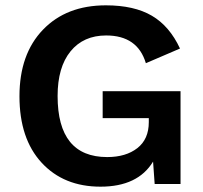

<svg xmlns="http://www.w3.org/2000/svg" viewBox="-20 -690 763 720"><path d="M365 -348H657V0H560L554 -84Q497 10 357 10Q219 10 136 -80Q53 -170 53 -329Q53 -487 141 -578.5Q229 -670 377 -670Q483 -670 549.5 -631Q616 -592 655 -508L527 -453Q496 -557 378 -557Q293 -557 244.5 -497.5Q196 -438 196 -330Q196 -101 382 -101Q452 -101 495 -134.5Q538 -168 538 -232V-247H365Z"/></svg>

Font: Elaine Sans SemiBold
Style: Regular
Weight: 600
Designer: Wei Huang
Foundry: Wei Huang
Version: Version 2.001;December 24, 2019;FontCreator 12.0.0.2547 64-b